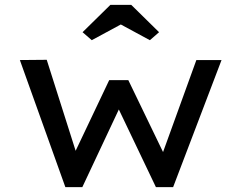

<svg xmlns="http://www.w3.org/2000/svg" viewBox="-20 -773 997 793"><path d="M250 0 62 -525 173 -526 302 -120 279 -122 431 -442H510L665 -121L644 -119L791 -525H895L695 0H624L444 -377L500 -383L320 0ZM359 -607 321 -640 436 -753H522L637 -640L599 -607L464 -680H494Z"/></svg>

Font: Lexend Mega
Style: Regular
Weight: 400
Designer: Bonnie Shaver-Troup, Thomas Jockin
Foundry: Lexend
Version: Version 1.007